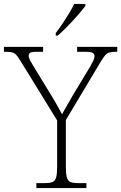

<svg xmlns="http://www.w3.org/2000/svg" viewBox="-30 -951 613 971"><path d="M154 0V-25H198Q222 -25 235.5 -30.5Q249 -36 254 -54Q259 -72 259 -108V-342L73 -644Q61 -664 52 -673.5Q43 -683 32 -686Q21 -689 0 -689H-10V-714H188V-689H154Q128 -689 121.5 -683.5Q115 -678 115 -669Q115 -659 121.5 -647Q128 -635 137 -620L215 -492Q234 -462 251.5 -431.5Q269 -401 284 -373Q292 -389 306.5 -413.5Q321 -438 339 -470L427 -616Q436 -632 442 -644.5Q448 -657 448 -667Q448 -677 439.5 -683Q431 -689 405 -689H360V-714H563V-689H555Q535 -689 523 -685.5Q511 -682 502 -671.5Q493 -661 480 -640L303 -344V-109Q303 -72 308 -54Q313 -36 326.5 -30.5Q340 -25 364 -25H407V0ZM252 -784Q267 -803 284.5 -829Q302 -855 318.5 -882Q335 -909 345 -931H402V-921Q389 -904 364 -875Q339 -846 311 -817.5Q283 -789 262 -771H252Z"/></svg>

Font: Noto Serif Tamil ExtraLight
Style: Italic
Weight: 200
Italic angle: -12°
Designer: Indian Type Foundry, Tom Grace, and the Monotype Design Team
Foundry: Monotype Imaging Inc.
Version: Version 2.003; ttfautohint (v1.8.4.7-5d5b)